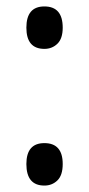

<svg xmlns="http://www.w3.org/2000/svg" viewBox="-20 -565 278 597"><path d="M118 -413Q142 -413 158.5 -429Q175 -445 175 -479Q175 -545 118 -545Q62 -545 62 -479Q62 -413 118 -413ZM118 12Q142 12 158.5 -4Q175 -20 175 -55Q175 -120 118 -120Q62 -120 62 -55Q62 12 118 12Z"/></svg>

Font: Noto Sans Display SemiCondensed
Style: Regular
Weight: 400
Width: 4
Designer: Monotype Design team
Foundry: Monotype Imaging Inc.
Version: 1.000